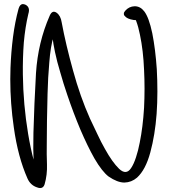

<svg xmlns="http://www.w3.org/2000/svg" viewBox="-20 -910 842 956"><path d="M72.3 -866.2Q79.1 -889.6 93.8 -889.6Q99.6 -889.6 106.4 -886.7Q131.8 -874 121.1 -840.8Q105.5 -775.4 98.6 -698.2Q92.8 -621.1 93.8 -540Q95.7 -388.7 120.1 -243.2Q144.5 -97.7 182.6 -8.8Q150.4 -23.4 147.5 -94.7Q144.5 -166 146.5 -249Q150.4 -392.6 159.2 -545.9Q168.9 -698.2 227.5 -832Q240.2 -861.3 261.7 -846.7Q282.2 -832 287.1 -798.8Q307.6 -688.5 343.8 -558.6Q378.9 -429.7 427.7 -320.3Q445.3 -282.2 464.8 -242.2Q483.4 -202.1 502.9 -168Q539.1 -102.5 573.2 -69.3Q608.4 -36.1 632.8 -73.2Q646.5 -93.8 657.2 -127Q668 -159.2 675.8 -200.2Q691.4 -277.3 697.3 -373Q702.1 -469.7 697.3 -562.5Q693.4 -658.2 676.8 -737.3Q661.1 -816.4 632.8 -853.5Q658.2 -840.8 668 -832Q678.7 -823.2 678.7 -818.4Q678.7 -806.6 645.5 -810.5Q612.3 -815.4 600.6 -831.1Q595.7 -835.9 596.7 -842.8Q596.7 -848.6 603.5 -856.4Q622.1 -877.9 650.4 -878.9Q678.7 -878.9 698.2 -853.5Q721.7 -823.2 738.3 -744.1Q753.9 -665 760.7 -565.4Q763.7 -510.7 763.7 -454.1Q763.7 -397.5 759.8 -342.8Q752 -238.3 728.5 -151.4Q705.1 -64.5 662.1 -25.4Q634.8 -2 599.6 -1Q564.5 -1 520.5 -31.2Q504.9 -43 487.3 -65.4Q468.8 -88.9 450.2 -121.1Q416 -181.6 379.9 -265.6Q344.7 -349.6 315.4 -436.5Q295.9 -493.2 280.3 -548.8Q263.7 -603.5 253.9 -650.4Q235.4 -737.3 240.2 -781.2Q245.1 -826.2 286.1 -791Q273.4 -787.1 263.7 -770.5Q252.9 -752.9 246.1 -726.6Q231.4 -676.8 225.6 -600.6Q218.8 -524.4 216.8 -443.4Q214.8 -375 213.9 -309.6Q212.9 -244.1 212.9 -192.4Q211.9 -143.6 213.9 -91.8Q215.8 -40 202.1 7.8Q196.3 26.4 179.7 26.4Q172.9 26.4 163.1 22.5Q131.8 11.7 117.2 -20.5Q69.3 -127.9 48.8 -275.4Q31.2 -395.5 31.2 -515.6Q31.2 -543 32.2 -571.3Q35.2 -651.4 44.9 -726.6Q54.7 -801.8 72.3 -866.2Z"/></svg>

Font: Mrs Husband
Style: Regular
Weight: 400
Version: Version 1.0